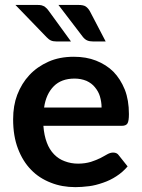

<svg xmlns="http://www.w3.org/2000/svg" viewBox="-20 -751 574 778"><path d="M158.7 -315.4H391.6Q391.6 -337.9 384.8 -360.8Q378.9 -380.4 364.3 -397.9Q351.6 -413.6 330.6 -423.3Q308.1 -432.6 282.2 -432.6Q229 -432.6 198.2 -401.9Q166.5 -370.1 158.7 -315.4ZM473.6 -241.2H155.8Q158.7 -202.1 169.9 -172.9Q180.2 -145 199.2 -125.5Q217.8 -106.4 242.2 -97.7Q267.6 -87.9 296.4 -87.9Q324.2 -87.9 348.6 -95.2Q365.7 -100.6 386.7 -110.4Q392.6 -113.3 402.3 -118.9Q412.1 -124.5 415 -126Q427.2 -132.8 438.5 -132.8Q454.1 -132.8 461.4 -121.6L497.1 -76.7Q476.6 -52.7 451.2 -36.6Q426.8 -20.5 397.9 -10.7Q365.7 0.5 341.3 3.4Q310.1 7.3 285.6 7.3Q231 7.3 186 -10.7Q138.2 -29.3 106 -63Q72.3 -97.2 52.7 -148.9Q33.2 -199.7 33.2 -267.6Q33.2 -323.2 49.8 -366.7Q67.9 -413.6 99.1 -446.8Q130.4 -480.5 176.3 -501Q220.7 -521 279.3 -521Q329.6 -521 369.1 -505.4Q411.1 -488.8 439.5 -460.4Q467.8 -431.6 485.8 -387.7Q502.4 -345.2 502.4 -288.6Q502.4 -260.7 496.6 -251Q490.7 -241.2 473.6 -241.2ZM216.8 -731H296.9Q318.4 -731 327.6 -724.6Q337.9 -717.3 344.7 -704.6L408.2 -583H357.4Q343.3 -583 334 -586.9Q325.2 -590.3 316.4 -600.6ZM42.5 -731H131.3Q141.6 -731 148.4 -729.5Q158.2 -726.1 161.1 -724.1Q164.6 -721.7 170.4 -715.8Q171.4 -714.4 174.6 -710.7Q177.7 -707 179.2 -704.6L267.6 -583H209Q195.3 -583 186.5 -586.9Q177.7 -590.8 168.5 -600.6Z"/></svg>

Font: Lato-SemiBold
Style: Bold
Weight: 500
Designer: Lukasz Dziedzic with Adam Twardoch and Botio Nikoltchev
Foundry: tyPoland Lukasz Dziedzic
Version: ""